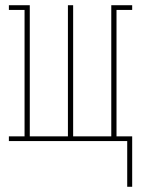

<svg xmlns="http://www.w3.org/2000/svg" viewBox="-20 -540 540 735"><path d="M467 175V0H14V-18H74V-502H14V-520H94V-18H240V-520H260V-18H406V-520H486V-502H426V-18H486V175Z"/></svg>

Font: Iosevka Curly Slab Thin
Style: Regular
Weight: 100
Monospace: yes
Designer: Belleve Invis
Foundry: Belleve Invis
Version: Version 22.1.2; ttfautohint (v1.8.4)